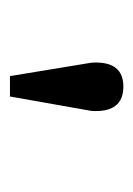

<svg xmlns="http://www.w3.org/2000/svg" viewBox="39 -890 268 386"><g transform="rotate(90 173.0 -697.0)"><path d="M203 -747 174 -583H133L106 -747Q102 -811 154 -811Q207 -811 203 -747Z"/></g></svg>

Font: Cafe24 ClassicType
Style: Regular
Weight: 400
Designer: Cafe24 thkim, hmlim, mnelim & 4IR
Foundry: Cafe24
Version: Version 1.000